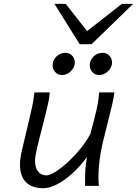

<svg xmlns="http://www.w3.org/2000/svg" viewBox="-20 -968 713 1000"><path d="M433.1 -150.4Q397 -101.1 356.4 -64.5Q315.9 -27.8 276.6 -7.8Q237.3 12.2 205.1 12.2Q146 12.2 115 -19.3Q84 -50.8 84 -111.8Q84 -142.6 95.7 -191.9L129.4 -333Q142.1 -385.7 148.4 -416.5Q154.8 -447.3 159.2 -486.8H239.3Q237.8 -461.4 230.7 -429.2Q223.6 -397 209.5 -341.3Q183.1 -240.7 172.9 -196.3Q162.6 -151.9 162.6 -132.3Q162.6 -93.8 178.5 -74.2Q194.3 -54.7 221.7 -54.7Q246.6 -54.7 292 -88.9Q337.4 -123 382.3 -173.8Q427.2 -224.6 450.7 -271Q474.1 -356.9 483.9 -401.4Q493.7 -445.8 496.1 -486.8H575.7Q573.2 -462.9 564.7 -425.5Q556.2 -388.2 539.6 -323.2Q533.7 -298.8 527.3 -273.7Q521 -248.5 514.6 -222.2Q504.4 -179.7 498.5 -133.3Q492.7 -86.9 492.7 -48.8Q492.7 -17.6 495.1 0H422.9Q422.9 -52.7 424.3 -81.5Q425.8 -110.4 433.1 -150.4ZM495.6 -577.1Q475.6 -577.1 461.4 -592.5Q447.3 -607.9 447.3 -627.9Q447.3 -643.1 455.6 -658.2Q463.9 -673.3 479.5 -683.1Q495.1 -692.9 515.1 -692.9Q536.1 -692.9 549.8 -678Q563.5 -663.1 563.5 -642.6Q563.5 -626 554 -610.8Q544.4 -595.7 528.8 -586.4Q513.2 -577.1 495.6 -577.1ZM302.2 -577.1Q281.7 -577.1 267.8 -592.3Q253.9 -607.4 253.9 -627.9Q253.9 -643.6 262.2 -658.4Q270.5 -673.3 285.9 -683.1Q301.3 -692.9 321.3 -692.9Q342.3 -692.9 356 -678Q369.6 -663.1 369.6 -642.6Q369.6 -626.5 360.1 -611.1Q350.6 -595.7 335.2 -586.4Q319.8 -577.1 302.2 -577.1ZM673.3 -947.8 457 -737.8H395L263.7 -947.8H322.3L433.6 -806.2L614.7 -947.8Z"/></svg>

Font: Lesson One Light
Style: Italic
Weight: 300
Italic angle: -14°
Designer: But Ko, Victor Gaultney, Annie Olsen, Julie Remington, Don Collingsworth, Eric Hays, Becca Hirsbrunner
Version: Version 1.100